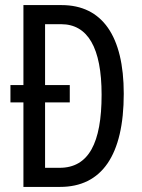

<svg xmlns="http://www.w3.org/2000/svg" viewBox="-20 -734 556 754"><path d="M222 -714H72V-400H21V-332H72V0H216C380 0 466 -125 466 -366C466 -593 381 -714 222 -714ZM220 -639C325 -639 379 -546 379 -362C379 -172 328 -75 214 -75H157V-332H254V-400H157V-639Z"/></svg>

Font: Noto Sans Sinhala ExtraCondensed
Style: Regular
Weight: 400
Width: 2
Designer: Jelle Bosma - Monotype Design Team
Foundry: Monotype Imaging Inc.
Version: Version 2.006